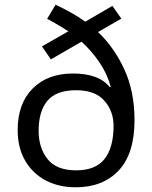

<svg xmlns="http://www.w3.org/2000/svg" viewBox="-20 -785 645 815"><path d="M216 -765Q248 -750 280.5 -732Q313 -714 342 -693L457 -760L495 -706L396 -649Q464 -585 507.5 -491Q551 -397 551 -275Q551 -133 484 -61.5Q417 10 301 10Q229 10 173.5 -19.5Q118 -49 86.5 -103.5Q55 -158 55 -233Q55 -345 118.5 -409Q182 -473 290 -473Q343 -473 382.5 -459Q422 -445 446 -415L450 -417Q434 -474 401 -522Q368 -570 326 -608L196 -533L158 -588L270 -652Q249 -666 226 -679.5Q203 -693 180 -705ZM303 -402Q219 -402 181.5 -357.5Q144 -313 144 -230Q144 -157 182 -109.5Q220 -62 303 -62Q386 -62 424 -110.5Q462 -159 462 -251Q462 -313 423 -357.5Q384 -402 303 -402Z"/></svg>

Font: Noto Sans Zanabazar Square
Style: Regular
Weight: 400
Version: Version 2.005; ttfautohint (v1.8.4.7-5d5b)